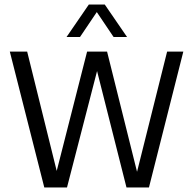

<svg xmlns="http://www.w3.org/2000/svg" viewBox="-20 -821 846 841"><path d="M174 0 23 -595H99L239 -29.5H217.5L361.5 -595H449L590 -29.5H570.5L712 -595H783L632.5 0H534L396.5 -544H414L273.5 0ZM271.5 -659 369 -801H439L536.5 -659H477.5L398 -777H410L330.5 -659Z"/></svg>

Font: Encode Sans SC Condensed
Style: Regular
Weight: 400
Width: 3
Designer: Multiple Designers
Foundry: Impallari Type
Version: Version 3.002